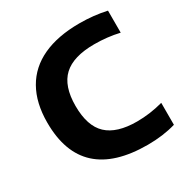

<svg xmlns="http://www.w3.org/2000/svg" viewBox="-172 -893 1011 1045"><g transform="rotate(-30 333.0 -370.5)"><path d="M46 -368.5Q46 -492 94.5 -577.2Q143 -662.5 237.2 -706Q331.5 -749.5 467.5 -749.5Q556 -749.5 637 -731.5V-593Q561.5 -610.5 480.5 -610.5Q348.5 -610.5 286.5 -552.8Q224.5 -495 224.5 -370.5Q224.5 -244 285.5 -186.8Q346.5 -129.5 473 -129.5Q555 -129.5 637 -152V-14Q556.5 9.5 460.5 9.5Q46 9.5 46 -368.5Z"/></g></svg>

Font: Encode Sans Semi Expanded
Style: Bold
Weight: 700
Width: 6
Designer: Multiple Designers
Foundry: Impallari Type
Version: Version 2.000